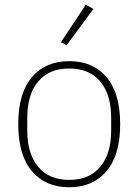

<svg xmlns="http://www.w3.org/2000/svg" viewBox="-20 -778 584 810"><path d="M272 12Q172 12 114.5 -56Q57 -124 57 -254Q57 -385 114.5 -452.5Q172 -520 272 -520Q372 -520 429.5 -452.5Q487 -385 487 -254Q487 -124 429.5 -56Q372 12 272 12ZM272 -19Q357 -19 403 -74.5Q449 -130 449 -227V-281Q449 -379 403 -434Q357 -489 272 -489Q187 -489 141 -434Q95 -379 95 -281V-227Q95 -130 141 -74.5Q187 -19 272 -19ZM261 -587 237 -600 342 -758 374 -740Z"/></svg>

Font: IBM Plex Sans ExtLt
Style: Regular
Weight: 200
Designer: Mike Abbink, Paul van der Laan, Pieter van Rosmalen
Foundry: Bold Monday
Version: Version 3.005